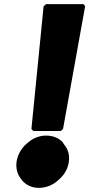

<svg xmlns="http://www.w3.org/2000/svg" viewBox="-20 -887 432 929"><path d="M285 -196V-197C266 -219 236 -231 203 -231C171 -231 140 -219 115 -197L107 -190C82 -168 65 -137 60 -104C56 -72 64 -43 82 -21L88 -13C107 9 135 22 168 22C201 22 233 10 258 -12L267 -20C292 -42 309 -72 313 -104C318 -137 309 -166 290 -188ZM141 -253H274L285 -263L392 -857L384 -867H203L191 -857L132 -263Z"/></svg>

Font: Hussar Woodtype
Style: UltraObl
Weight: 900
Foundry: Cannot Into Space Fonts
Version: Version 1.07